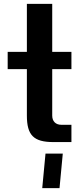

<svg xmlns="http://www.w3.org/2000/svg" viewBox="-20 -740 418 1000"><path d="M120 -138C120 -36 155 0 258 0H352V-90H300C270 -90 252 -108 252 -138V-380H352V-470H252V-720H120V-470H20V-380H120ZM200 240H290L307 60H217Z"/></svg>

Font: Tanklager Original
Style: Regular
Weight: 400
Designer: Ariel Martín Pérez
Foundry: Tunera Type Foundry
Version: Version 1.000;Glyphs 3.3 (3310)